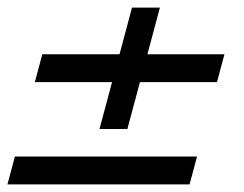

<svg xmlns="http://www.w3.org/2000/svg" viewBox="-22 -560 642 506"><path d="M240.2 -220H313.7L346.8 -343.5H549.8L569.5 -417H366.5L399.4 -540H325.9L293 -417H89.5L69.8 -343.5H273.3ZM-2.4 -74H477.6L497.3 -147.5H17.3Z"/></svg>

Font: Manrope
Style: MediumItalic
Weight: 500
Italic angle: -15°
Designer: Mikhail Sharanda
Foundry: Mikhail Sharanda
Version: Version 4.502;hotconv 1.0.109;makeotfexe 2.5.65596